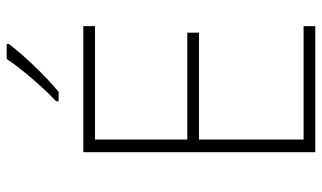

<svg xmlns="http://www.w3.org/2000/svg" viewBox="-220 -770 990 591"><g transform="rotate(-90 275.5 -475.0)"><path d="M435 -943V-950H389C361 -907 301 -837 259 -798V-790H288C339 -833 402 -899 435 -943ZM490 0V-36H141V-358H470V-394H141V-678H490V-714H102V0Z"/></g></svg>

Font: Noto Sans Myanmar UI ExtraLight
Style: Regular
Weight: 200
Designer: Monotype Design Team
Foundry: Monotype Imaging Inc.
Version: Version 2.103